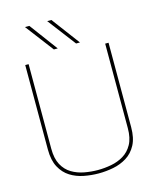

<svg xmlns="http://www.w3.org/2000/svg" viewBox="-133 -1001 896 1102"><g transform="rotate(-15 315.0 -450.5)"><path d="M68 -198V-700H88V-198Q88 -139 108 -102Q128 -65 161.5 -45Q195 -25 235.5 -17.5Q276 -10 315 -10Q355 -10 395 -17.5Q435 -25 468.5 -45Q502 -65 522.5 -102Q543 -139 543 -198V-700H563V-198Q563 -134 541 -93Q519 -52 482.5 -29.5Q446 -7 402.5 1.5Q359 10 315 10Q272 10 228 1.5Q184 -7 148 -29.5Q112 -52 90 -93Q68 -134 68 -198ZM382 -744 255 -911H280L405 -744ZM250 -744 123 -911H149L273 -744Z"/></g></svg>

Font: Georama Thin
Style: Regular
Weight: 100
Designer: Jean-Baptiste Levee
Foundry: Production Type
Version: Version 1.000